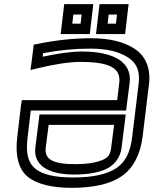

<svg xmlns="http://www.w3.org/2000/svg" viewBox="-20 -869 739 924"><path d="M81 -362 63 -209C52 -122 69 -54 114 -18C157 17 230 35 326 35C428 35 510 17 564 -20C620 -57 655 -125 666 -209L697 -464C706 -538 682 -599 628 -634C577 -668 506 -685 420 -685C337 -685 250 -676 163 -658L142 -654L140 -634L131 -564L127 -532L159 -540C246 -561 315 -571 368 -571C510 -571 562 -540 554 -471L544 -387H110H85L81 -362ZM128 -337H562H587L590 -362L604 -471C616 -569 529 -621 374 -621C324 -621 260 -612 185 -596L187 -613C265 -628 340 -635 414 -635C494 -635 553 -621 597 -592C639 -564 655 -526 647 -464L616 -209C607 -135 583 -89 540 -60C495 -30 428 -15 332 -15C242 -15 184 -29 149 -58C115 -86 103 -132 113 -209L128 -337ZM214 -268H529L515 -158C511 -126 501 -111 473 -99C440 -86 399 -79 343 -79C232 -79 194 -103 200 -158L214 -268ZM167 -293 150 -158C140 -74 212 -29 337 -29C397 -29 449 -37 487 -54C530 -72 560 -112 565 -158L582 -293L585 -318H560H195H170L167 -293ZM415 -730 426 -824 429 -849H404H314H289L286 -824L275 -730L272 -705H297H387H412L415 -730ZM368 -755H328L333 -799H373L368 -755ZM585 -730 596 -824 599 -849H574H484H459L456 -824L445 -730L442 -705H467H557H582L585 -730ZM538 -755H498L503 -799H543L538 -755Z"/></svg>

Font: Gamestation Text Outline
Style: Italic
Weight: 400
Designer: Jonas Hecksher
Foundry: Jonas Hecksher, Playtypeª, e-types AS
Version: Version 1.003